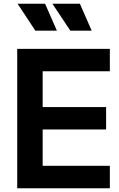

<svg xmlns="http://www.w3.org/2000/svg" viewBox="-20 -1006 635 1026"><path d="M72 0H567V-120H208V-314H547V-434H208V-625H567V-745H72ZM356 -842H470L407 -986H260ZM169 -842H284L221 -986H74Z"/></svg>

Font: Plus Jakarta Sans
Style: Bold
Weight: 700
Designer: Gumpita Rahayu
Foundry: Tokotype
Version: Version 2.004; ttfautohint (v1.8.3)